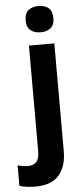

<svg xmlns="http://www.w3.org/2000/svg" viewBox="-115 -795 462 1070"><g transform="rotate(-5 116.5 -260.5)"><path d="M65 -687Q65 -727 86.5 -744Q108 -761 143 -761Q177 -761 198.5 -744Q220 -727 220 -687Q220 -648 198 -631Q176 -614 143 -614Q109 -614 87 -631Q65 -648 65 -687ZM38 240Q15 240 -8.5 237Q-32 234 -50 228V113Q-35 118 -21 120Q-7 122 10 122Q37 122 54 105Q71 88 71 42V-546H213V59Q213 141 171.5 190.5Q130 240 38 240Z"/></g></svg>

Font: Noto Sans SemiCondensed
Style: Bold
Weight: 700
Width: 4
Designer: Monotype Design Team
Foundry: Monotype Imaging Inc.
Version: Version 2.013; ttfautohint (v1.8.4.7-5d5b)